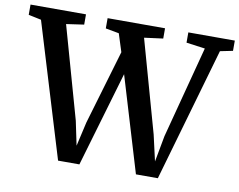

<svg xmlns="http://www.w3.org/2000/svg" viewBox="-99 -850 1195 958"><g transform="rotate(10 498.5 -371.5)"><path d="M-19 -691V-743H262V-691L172.5 -678L304 -211.5L329.5 -89.5L357.5 -212L468.5 -587.5L439.5 -678.5L371.5 -691V-743H662.5V-691L567.5 -678.5L698.5 -211.5L728.5 -80L753 -212L875.5 -678L780.5 -691V-743H1016V-691L952 -678L757 0H646L501 -482L359.5 0H251.5L45.5 -677.5Z"/></g></svg>

Font: Merriweather 28pt SemiBold
Style: Regular
Weight: 600
Version: Version 2.100